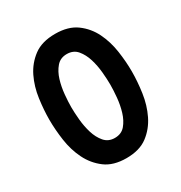

<svg xmlns="http://www.w3.org/2000/svg" viewBox="-175 -867 949 1004"><g transform="rotate(-30 300.0 -365.0)"><path d="M300 -112Q340 -112 363 -139.5Q386 -167 398 -206.5Q410 -246 414 -289.5Q418 -333 418 -366Q418 -398 414 -441.5Q410 -485 398 -524Q386 -563 363 -590.5Q340 -618 300 -618Q261 -618 237.5 -590.5Q214 -563 202 -523.5Q190 -484 186 -440.5Q182 -397 182 -365Q182 -333 186 -289.5Q190 -246 202 -206.5Q214 -167 237.5 -139.5Q261 -112 300 -112ZM300 10Q221 10 172.5 -26.5Q124 -63 96.5 -118.5Q69 -174 59.5 -240Q50 -306 50 -366Q50 -424 59 -490Q68 -556 95 -611.5Q122 -667 171 -703.5Q220 -740 300 -740Q379 -740 428 -704Q477 -668 504 -613Q531 -558 540.5 -493Q550 -428 550 -370Q550 -309 540.5 -242.5Q531 -176 503.5 -119.5Q476 -63 427.5 -26.5Q379 10 300 10Z"/></g></svg>

Font: Maple Mono NL
Style: Bold
Weight: 700
Monospace: yes
Designer: subframe7536
Version: Version 7.000